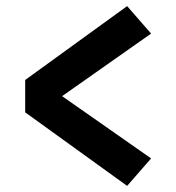

<svg xmlns="http://www.w3.org/2000/svg" viewBox="-20 -637 577 629"><path d="M396.5 -617 475 -527 183.5 -322 475 -118 396.5 -28 62.5 -269V-375Z"/></svg>

Font: Karla
Style: Bold
Weight: 700
Designer: Jonathan Pinhorn
Version: Version 2.004; ttfautohint (v1.8.4.7-5d5b);gftools[0.9.33]